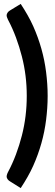

<svg xmlns="http://www.w3.org/2000/svg" viewBox="-20 -805 282 983"><path d="M117 -314C117 -245 109 -177 92 -111C75 -45 52 18 21 76C19 80 17 84 16 88C15 92 14 95 14 98C14 105 17 110 20 114C23 118 27 121 32 124L86 158C111 120 133 82 150 44C167 6 181 -33 192 -72C203 -111 211 -151 216 -191C221 -231 224 -272 224 -314C224 -356 221 -396 216 -436C211 -476 203 -516 192 -555C181 -594 167 -633 150 -671C133 -709 111 -747 86 -785L32 -752C27 -749 23 -746 20 -742C17 -738 14 -732 14 -726C14 -720 17 -713 21 -704C52 -646 75 -582 92 -516C109 -450 117 -383 117 -314Z"/></svg>

Font: SVN-Aleo
Style: Bold
Weight: 700
Designer: Alessio Laiso
Version: Version 1.2.2